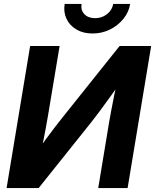

<svg xmlns="http://www.w3.org/2000/svg" viewBox="-20 -963 794 983"><path d="M633.3 0H482.9L538.6 -336.9Q542.5 -358.4 549.1 -394.8Q555.7 -431.2 565.4 -478.8Q575.2 -526.4 586.9 -579.6L612.8 -563.5Q577.1 -513.2 545.9 -469.7Q514.6 -426.3 489.3 -392.1Q463.9 -357.9 444.3 -333.5L177.7 0H13.7L134.3 -727.5H285.2L225.6 -370.1Q221.7 -345.7 214.1 -305.4Q206.5 -265.1 197.8 -221.4Q189 -177.7 180.7 -142.6L167.5 -182.1Q190.4 -216.8 214.6 -250Q238.8 -283.2 260.7 -311.5Q282.7 -339.8 297.9 -358.9L592.3 -727.5H753.9ZM453.6 -791.5Q406.2 -791.5 371.6 -811.8Q336.9 -832 320.6 -866.5Q304.2 -900.9 311 -942.9H397.5Q392.6 -911.1 411.9 -890.6Q431.2 -870.1 466.8 -870.1Q490.2 -870.1 510 -879.6Q529.8 -889.2 542.7 -905.3Q555.7 -921.4 559.6 -942.9H646.5Q639.6 -900.9 611.8 -866.5Q584 -832 542.7 -811.8Q501.5 -791.5 453.6 -791.5Z"/></svg>

Font: Inter 28pt
Style: Bold Italic
Weight: 700
Italic angle: -9.3988°
Designer: Rasmus Andersson
Foundry: rsms
Version: Version 4.001;git-66647c0bb